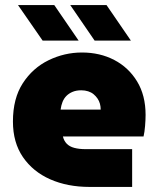

<svg xmlns="http://www.w3.org/2000/svg" viewBox="-20 -737 625 757"><path d="M333 0Q246 0 178 -30Q110 -60 70.5 -117.5Q31 -175 31 -258Q31 -349 70 -409Q109 -469 171.5 -499.5Q234 -530 303 -530Q374 -530 430.5 -500.5Q487 -471 520.5 -416Q554 -361 554 -284Q554 -265 552 -240.5Q550 -216 546 -199H228Q232 -182 243 -170.5Q254 -159 273 -154Q292 -149 316 -149H501V0ZM219 -305H377Q377 -317 374 -328Q371 -339 364.5 -348.5Q358 -358 349 -365.5Q340 -373 327.5 -377Q315 -381 300 -381Q281 -381 266.5 -375Q252 -369 242 -359Q232 -349 226.5 -335Q221 -321 219 -305ZM353 -577 257 -717H400L496 -577ZM148 -577 51 -717H194L290 -577Z"/></svg>

Font: MuseoModerno Thin Black
Style: Regular
Weight: 900
Version: Version 1.002